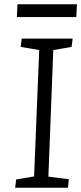

<svg xmlns="http://www.w3.org/2000/svg" viewBox="-20 -881 381 901"><path d="M164 -646 77 -661 82 -700H321L316 -661L230 -646L207 -52L303 -40L299 0H51L56 -39L140 -53ZM62 -861H341L338 -801H59Z"/></svg>

Font: Literata 12pt Light
Style: Italic
Weight: 300
Italic angle: -2°
Designer: Latin by Veronika Burian and Jose Scaglione. Greek by Irene Vlachou. Cyrillic by Vera Evstafieva
Foundry: TypeTogether
Version: Version 3.002